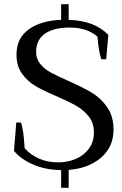

<svg xmlns="http://www.w3.org/2000/svg" viewBox="-20 -805 585 920"><path d="M309 9V95H273V10Q198 9 139 -16.5Q80 -42 47 -82L58 -218H80Q93 -187 98 -95Q125 -64 166 -45.5Q207 -27 259 -27Q304 -27 343 -43.5Q382 -60 406 -92.5Q430 -125 430 -170Q430 -215 406 -246Q382 -277 347 -297Q312 -317 253 -343Q189 -370 150.5 -392.5Q112 -415 85.5 -452Q59 -489 59 -543Q59 -621 116.5 -663.5Q174 -706 273 -710V-785H309V-710Q433 -706 499 -638L489 -521H466Q453 -554 447 -629Q424 -650 390.5 -661.5Q357 -673 315 -673Q236 -673 194.5 -643Q153 -613 153 -556Q153 -523 173 -498.5Q193 -474 223.5 -457.5Q254 -441 308 -417Q378 -386 420.5 -360.5Q463 -335 493.5 -291.5Q524 -248 524 -184Q524 -101 464 -49.5Q404 2 309 9Z"/></svg>

Font: Trirong
Style: Regular
Weight: 400
Designer: Katatrad Team
Foundry: CadsonDemak
Version: Version 1.001